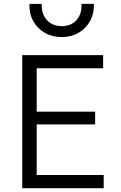

<svg xmlns="http://www.w3.org/2000/svg" viewBox="-20 -990 638 1010"><path d="M97 0V-700H522.5V-631H173V-402.5H480.5V-335.5H173V-69.5H525.5V0ZM305 -795Q254 -795 215 -817.8Q176 -840.5 154.5 -879.8Q133 -919 135 -969.5H199.5Q197.5 -917 226.5 -884.8Q255.5 -852.5 305 -852.5Q354.5 -852.5 383 -884.8Q411.5 -917 408.5 -969.5H474Q475.5 -919.5 454 -880Q432.5 -840.5 393.8 -817.8Q355 -795 305 -795Z"/></svg>

Font: Geologica Roman ExtraLight
Style: Regular
Weight: 250
Designer: Sindre Bremnes, Frode Helland
Foundry: Monokrom Skriftforlag AS
Version: Version 1.010;gftools[0.9.28]